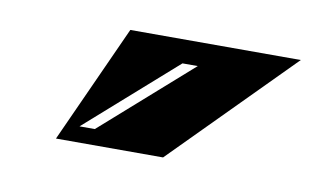

<svg xmlns="http://www.w3.org/2000/svg" viewBox="-38 -840 576 346"><g transform="rotate(10 250.0 -667.0)"><path d="M275 -559H79L177 -775H489ZM308 -732H280L117 -588H145Z"/></g></svg>

Font: J.M. Nexus Grotesque
Style: Regular
Weight: 900
Designer: deFharo
Foundry: deFharo
Version: Version 3.003